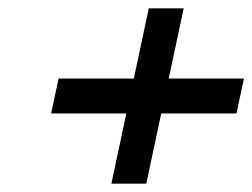

<svg xmlns="http://www.w3.org/2000/svg" viewBox="-20 -590 607 462"><path d="M121 -401H302L338 -570H422L386 -401H567L549 -317H368L332 -148H248L284 -317H103Z"/></svg>

Font: League Gothic Italic
Style: Regular
Weight: 400
Designer: Tyler Finck
Foundry: The League of Moveable Type
Version: Version 1.001;PS 001.001;hotconv 1.0.56;makeotf.lib2.0.21325